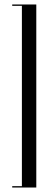

<svg xmlns="http://www.w3.org/2000/svg" viewBox="-20 -785 216 856"><path d="M141.8 -765V51H34.4V45H77.6V-759H34.4V-765Z"/></svg>

Font: Moniqa Black
Style: Regular
Weight: 900
Designer: Rajesh Rajput
Foundry: Rajesh Rajput
Version: Version 1.000